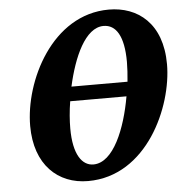

<svg xmlns="http://www.w3.org/2000/svg" viewBox="-52 -775 791 836"><g transform="rotate(-5 343.0 -357.0)"><path d="M300 11C557 11 686 -280 686 -466C686 -645 580 -725 454 -725C205 -725 69 -445 69 -250C69 -80 168 11 300 11ZM425 -656C479 -656 513 -605 513 -491C513 -465 511 -436 508 -405H263C291 -532 345 -656 425 -656ZM329 -59C280 -59 242 -109 242 -224C242 -258 245 -299 252 -342H498C474 -204 417 -59 329 -59Z"/></g></svg>

Font: Noto Serif ExtraCondensed Black
Style: Italic
Weight: 900
Width: 2
Italic angle: -12°
Designer: Monotype Design Team
Foundry: Monotype Imaging Inc.
Version: Version 2.014